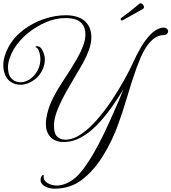

<svg xmlns="http://www.w3.org/2000/svg" viewBox="-46 -815 1036 1160"><path d="M693 -691H691Q683 -691 683 -700Q683 -704 687 -707Q710 -723 740.5 -747Q771 -771 795 -792Q798 -795 803 -795Q811 -795 817.5 -787.5Q824 -780 824 -772Q824 -765 819 -762ZM282 325Q264 325 244.5 319Q225 313 212 301Q199 289 199 272Q199 260 204 251Q206 248 209.5 244.5Q213 241 215 241Q219 241 218 249Q215 275 240.5 290.5Q266 306 297 306Q333 306 373 284.5Q413 263 452 213Q488 166 520.5 109.5Q553 53 581 -5.5Q609 -64 632.5 -117.5Q656 -171 674 -212L699 -274Q664 -216 623.5 -160Q583 -104 538 -58Q493 -12 443 15.5Q393 43 340 43Q286 43 258.5 12.5Q231 -18 231 -67Q231 -82 234 -100Q243 -156 266.5 -206Q290 -256 320.5 -303Q351 -350 381 -397Q397 -423 418 -458.5Q439 -494 454.5 -533.5Q470 -573 470 -609Q470 -626 465.5 -642Q461 -658 450 -671Q435 -690 409 -698Q383 -706 349 -706Q291 -706 231 -680.5Q171 -655 120 -612.5Q69 -570 38 -519Q22 -492 12 -463Q2 -434 2 -405Q2 -398 3.5 -390Q5 -382 6 -374Q13 -346 33 -332Q53 -318 78 -318Q107 -318 135 -337Q164 -357 181 -389Q198 -421 198 -458Q198 -480 190 -504Q188 -512 183 -519.5Q178 -527 173 -528Q168 -530 168.5 -533Q169 -536 178 -536Q197 -536 208.5 -514.5Q220 -493 223 -476Q224 -471 224.5 -466Q225 -461 225 -456Q225 -420 207 -386Q189 -352 160 -332Q120 -303 77 -303Q45 -303 18.5 -320.5Q-8 -338 -19 -374Q-26 -395 -26 -420Q-26 -449 -17 -478Q-8 -507 6 -532Q39 -592 95.5 -634.5Q152 -677 219.5 -700Q287 -723 352 -723Q393 -723 426.5 -711Q460 -699 479 -674Q494 -655 500 -634.5Q506 -614 506 -592Q506 -555 492 -515.5Q478 -476 458 -439.5Q438 -403 420 -374Q390 -324 357.5 -266.5Q325 -209 302.5 -154.5Q280 -100 280 -56Q280 -8 299.5 10.5Q319 29 348 29Q395 29 443.5 -4Q492 -37 539 -90.5Q586 -144 628 -207Q670 -270 704 -331Q738 -392 759 -439Q779 -484 805 -528.5Q831 -573 862.5 -606Q894 -639 930 -647Q933 -648 936 -648Q939 -648 941 -648Q955 -648 962.5 -641Q970 -634 970 -626Q970 -618 963 -610.5Q956 -603 942 -603Q909 -602 883 -581.5Q857 -561 837 -530Q817 -499 803 -465.5Q789 -432 779 -405Q748 -318 722.5 -230.5Q697 -143 665 -55.5Q633 32 581 119Q526 210 454 267.5Q382 325 282 325Z"/></svg>

Font: MonteCarlo
Style: Regular
Weight: 400
Designer: Robert E. Leuschke
Foundry: Robert E. Leuschke
Version: Version 1.010; ttfautohint (v1.8.3)